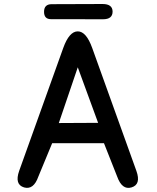

<svg xmlns="http://www.w3.org/2000/svg" viewBox="-20 -901 771 945"><path d="M234.4 -880.4 484.9 -881.3Q533.7 -881.3 534.2 -844.2Q534.2 -806.2 487.3 -806.2L231 -806.6Q196.8 -806.6 196.8 -842.8Q196.8 -880.4 234.4 -880.4ZM433.6 -665.5 651.4 -59.6Q675.3 7.3 627 21.5Q580.6 35.2 556.6 -32.2L491.7 -196.3H236.8L168.9 -32.2Q145.5 34.7 98.6 21.5Q50.8 7.3 74.2 -59.6L291.5 -665.5Q320.8 -746.6 362.8 -746.6Q404.3 -746.6 433.6 -665.5ZM362.8 -569.8 269.5 -295.4 462.9 -296.4Z"/></svg>

Font: Comic Relief LRS
Style: Regular
Weight: 400
Designer: Jeff Davis
Foundry: Loudifier
Version: Version 1.0